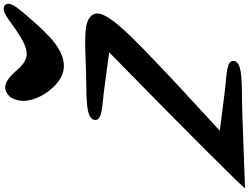

<svg xmlns="http://www.w3.org/2000/svg" viewBox="-192 -1148 1360 1050"><g transform="rotate(-90 488.0 -623.0)"><path d="M-17 37 397 22C539 17 672 29 680 -24C686 -66 597 -63 519 -73L298 -101L551 -334C844 -611 995 -749 920 -810C880 -845 785 -838 636 -833C497 -828 365 -839 357 -786C351 -742 437 -745 510 -735L727 -706C488 -472 250 -238 20 -4ZM556 -993C629 -930 714 -943 809 -1030C830 -1050 854 -1073 878 -1100C941 -1174 1022 -1251 982 -1278C951 -1299 901 -1250 850 -1216C733 -1137 693 -1139 629 -1211C591 -1254 545 -1298 496 -1260C476 -1245 469 -1223 464 -1201C450 -1136 494 -1046 556 -993Z"/></g></svg>

Font: Venom Sans
Style: BdObl
Weight: 700
Version: Version 1.001